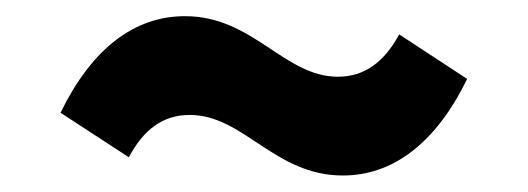

<svg xmlns="http://www.w3.org/2000/svg" viewBox="-20 -493 646 235"><path d="M54.1 -355 137.7 -300.5C155.5 -334.1 179.1 -352.3 212.3 -352.3C278.2 -352.3 315.9 -278.2 399.5 -278.2C460 -278.2 512.7 -316.4 551.8 -396.4L468.6 -450.9C450 -416.4 425.5 -399.1 393.6 -399.1C327.7 -399.1 290 -473.2 206.4 -473.2C144.5 -473.2 92.3 -433.6 54.1 -355Z"/></svg>

Font: Spartan MB ExtBd
Style: Regular
Weight: 800
Designer: Matt Bailey, Mirko Velimirovic
Foundry: Matt Bailey
Version: Version 1.005